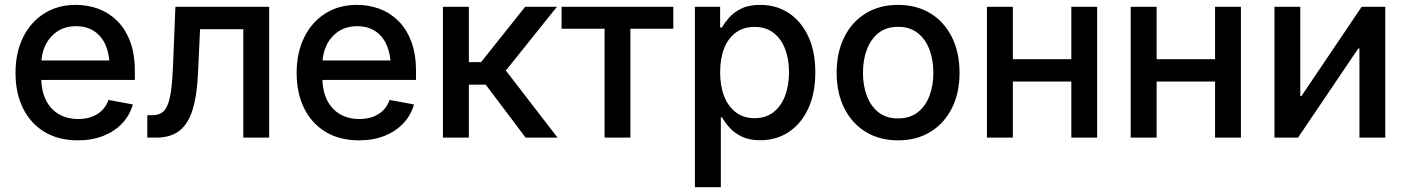

<svg xmlns="http://www.w3.org/2000/svg" viewBox="-20 -567 5796 791"><path d="M301.3 11.2Q221.2 11.2 163.6 -23.4Q106 -58.1 75 -120.6Q43.9 -183.1 43.9 -266.6Q43.9 -349.1 74.7 -412.4Q105.5 -475.6 161.6 -511.2Q217.8 -546.9 292.5 -546.9Q341.3 -546.9 385 -530.8Q428.7 -514.6 462.6 -481.2Q496.6 -447.8 516.1 -396.2Q535.6 -344.7 535.6 -273.9V-237.8H100.6V-317.9H480.5L431.6 -292Q431.6 -341.3 415.8 -379.2Q399.9 -417 368.9 -438Q337.9 -459 293 -459Q248 -459 216.1 -437.5Q184.1 -416 167 -380.4Q149.9 -344.7 149.9 -300.8V-248.5Q149.9 -194.3 168.7 -155.8Q187.5 -117.2 221.9 -96.9Q256.3 -76.7 302.2 -76.7Q333 -76.7 357.9 -85.7Q382.8 -94.7 400.4 -112.3Q418 -129.9 426.8 -155.3L527.3 -136.7Q515.1 -92.8 483.9 -59.3Q452.6 -25.9 406 -7.3Q359.4 11.2 301.3 11.2Z M586.9 0V-92.3H606Q628.9 -92.3 644.3 -101.1Q659.7 -109.9 669.4 -132.1Q679.2 -154.3 684.8 -194.3Q690.4 -234.4 692.9 -296.9L702.6 -539.1H1088.9V0H982.4V-446.8H804.2L795.9 -268.1Q792 -176.3 773.9 -116.7Q755.9 -57.1 719.5 -28.6Q683.1 0 623.5 0Z M1459.5 11.2Q1379.4 11.2 1321.8 -23.4Q1264.2 -58.1 1233.2 -120.6Q1202.1 -183.1 1202.1 -266.6Q1202.1 -349.1 1232.9 -412.4Q1263.7 -475.6 1319.8 -511.2Q1376 -546.9 1450.7 -546.9Q1499.5 -546.9 1543.2 -530.8Q1586.9 -514.6 1620.8 -481.2Q1654.8 -447.8 1674.3 -396.2Q1693.8 -344.7 1693.8 -273.9V-237.8H1258.8V-317.9H1638.7L1589.8 -292Q1589.8 -341.3 1574 -379.2Q1558.1 -417 1527.1 -438Q1496.1 -459 1451.2 -459Q1406.2 -459 1374.3 -437.5Q1342.3 -416 1325.2 -380.4Q1308.1 -344.7 1308.1 -300.8V-248.5Q1308.1 -194.3 1326.9 -155.8Q1345.7 -117.2 1380.1 -96.9Q1414.6 -76.7 1460.4 -76.7Q1491.2 -76.7 1516.1 -85.7Q1541 -94.7 1558.6 -112.3Q1576.2 -129.9 1585 -155.3L1685.5 -136.7Q1673.3 -92.8 1642.1 -59.3Q1610.8 -25.9 1564.2 -7.3Q1517.6 11.2 1459.5 11.2Z M1804.7 0V-539.1H1911.6V-311H1961.9L2143.6 -539.1H2274.4L2064 -276.4L2276.9 0H2145.5L1981 -218.3H1911.6V0Z M2470.7 0V-448.7H2293.5V-539.1H2753.9V-448.7H2577.1V0Z M2842.8 204.1V-539.1H2946.8V-453.6H2954.1Q2965.3 -473.1 2984.1 -494.6Q3002.9 -516.1 3033.9 -531.5Q3064.9 -546.9 3111.8 -546.9Q3178.2 -546.9 3229.2 -513.4Q3280.3 -480 3309.6 -417.7Q3338.9 -355.5 3338.9 -268.6Q3338.9 -182.1 3309.8 -119.6Q3280.8 -57.1 3229.7 -23.2Q3178.7 10.7 3111.8 10.7Q3065.9 10.7 3035.2 -4.6Q3004.4 -20 2985.1 -41.7Q2965.8 -63.5 2954.6 -83.5H2949.7V204.1ZM3088.9 -80.1Q3134.3 -80.1 3166 -104.5Q3197.8 -128.9 3214.1 -171.6Q3230.5 -214.4 3230.5 -269Q3230.5 -324.2 3214.1 -366.2Q3197.8 -408.2 3166.3 -432.1Q3134.8 -456.1 3088.9 -456.1Q3043 -456.1 3011.2 -432.6Q2979.5 -409.2 2963.1 -367.4Q2946.8 -325.7 2946.8 -269Q2946.8 -212.9 2963.4 -170.4Q2980 -127.9 3012 -104Q3043.9 -80.1 3088.9 -80.1Z M3679.7 11.2Q3603.5 11.2 3546.6 -23.7Q3489.7 -58.6 3458.3 -121.3Q3426.8 -184.1 3426.8 -267.1Q3426.8 -351.1 3458.3 -414.1Q3489.7 -477.1 3546.6 -512Q3603.5 -546.9 3679.7 -546.9Q3756.3 -546.9 3813.2 -512Q3870.1 -477.1 3901.6 -414.1Q3933.1 -351.1 3933.1 -267.1Q3933.1 -184.1 3901.6 -121.3Q3870.1 -58.6 3813.2 -23.7Q3756.3 11.2 3679.7 11.2ZM3679.7 -79.1Q3728 -79.1 3760.5 -104.2Q3793 -129.4 3809.1 -172.1Q3825.2 -214.8 3825.2 -267.1Q3825.2 -320.3 3809.1 -363Q3793 -405.8 3760.5 -431.2Q3728 -456.5 3679.7 -456.5Q3631.3 -456.5 3599.4 -431.2Q3567.4 -405.8 3551.3 -363Q3535.2 -320.3 3535.2 -267.1Q3535.2 -214.8 3551.3 -172.1Q3567.4 -129.4 3599.4 -104.2Q3631.3 -79.1 3679.7 -79.1Z M4419.9 -323.2V-231H4125V-323.2ZM4152.8 -539.1V0H4045.9V-539.1ZM4500 -539.1V0H4393.6V-539.1Z M5012.2 -323.2V-231H4717.3V-323.2ZM4745.1 -539.1V0H4638.2V-539.1ZM5092.3 -539.1V0H4985.8V-539.1Z M5687 0H5580.6V-367.2H5575.7L5327.6 0H5230.5V-539.1H5336.9V-171.4H5341.8L5589.8 -539.1H5687Z"/></svg>

Font: Inter 18pt Medium
Style: Regular
Weight: 500
Designer: Rasmus Andersson
Foundry: rsms
Version: Version 4.001;git-66647c0bb